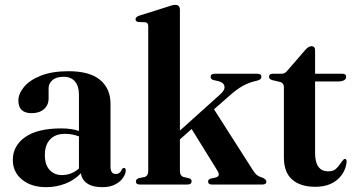

<svg xmlns="http://www.w3.org/2000/svg" viewBox="-20 -763 1470 794"><path d="M33 -101.5Q33 -160 84 -196Q135 -232 234 -232Q256 -232 273.8 -229.2Q291.5 -226.5 306.5 -221.5V-371.5Q306.5 -407 290 -426.2Q273.5 -445.5 243 -445.5Q212.5 -445.5 196.8 -431.5Q181 -417.5 181 -398.5V-356Q181 -328.5 162 -311.8Q143 -295 111 -295Q56 -295 56 -347Q56 -375.5 79.5 -403.8Q103 -432 149.2 -450.2Q195.5 -468.5 263.5 -468.5Q351 -468.5 394 -432.5Q437 -396.5 437 -333.5V-74Q437 -43.5 458.5 -43.5Q477 -43.5 484 -63Q487.5 -68.5 492.5 -68.5Q500 -68.5 500 -58Q500 -45 489.5 -28.8Q479 -12.5 457.5 -0.8Q436 11 402.5 11Q363 11 340.5 -4.5Q318 -20 314.5 -46.5Q288.5 -18.5 250.8 -3.8Q213 11 171 11Q109.5 11 71.2 -20.2Q33 -51.5 33 -101.5ZM165.5 -122Q165.5 -81.5 185.2 -60.2Q205 -39 236 -39Q275.5 -39 306.5 -66V-199Q293 -204 279 -206.8Q265 -209.5 248.5 -209.5Q209 -209.5 187.2 -186.5Q165.5 -163.5 165.5 -122Z M557.5 0Q542 0 542 -13Q542 -22 555 -26.5L578 -31Q593 -35.5 593 -56V-654Q593 -669.5 581 -671L552 -672Q540.5 -674 540.5 -683.5Q540.5 -692.5 555 -698L671 -734.5Q694 -743 704.5 -743Q724 -743 724 -722.5V-223L892 -374Q911.5 -391.5 908 -407Q904.5 -422.5 881 -428L862.5 -432Q851 -435.5 851 -445Q851 -458 868 -458H1044Q1061 -458 1061 -445.5Q1061 -439.5 1057 -435.8Q1053 -432 1041.5 -429Q1011 -422.5 985.2 -408.5Q959.5 -394.5 930 -368L865 -311L1026 -59Q1035.5 -44 1044.2 -37.8Q1053 -31.5 1067.5 -27.5Q1081.5 -20.5 1081.5 -12Q1081.5 0 1065.5 0H855.5Q840.5 0 840.5 -12.5Q840.5 -21 851.5 -24.5L870 -28.5Q882.5 -31.5 884.5 -38.8Q886.5 -46 876.5 -61.5L772.5 -229.5L724 -186.5V-56.5Q724 -35.5 739.5 -31L761.5 -26Q772.5 -22.5 772.5 -13.5Q772.5 0 755.5 0Z M1139 -424 1106.5 -431.5Q1092.5 -435.5 1092.5 -445Q1092.5 -458 1107.5 -458H1144Q1159 -458 1168.5 -471L1242 -556Q1255.5 -572 1268.5 -572Q1283 -572 1283 -554.5V-458H1395.5Q1411.5 -458 1411.5 -446Q1411.5 -426 1376 -426H1283V-130.5Q1283 -54.5 1337.5 -54.5Q1357 -54.5 1367.8 -63.5Q1378.5 -72.5 1386 -84.2Q1393.5 -96 1402.5 -105Q1414 -108.5 1413.5 -93Q1408 -47.5 1373.8 -19Q1339.5 9.5 1284 9.5Q1222.5 9.5 1188.2 -20.5Q1154 -50.5 1154 -111.5V-403Q1154 -419 1139 -424Z"/></svg>

Font: Fraunces 72pt SemiBold
Style: Regular
Weight: 600
Version: Version 1.000;[b76b70a41]